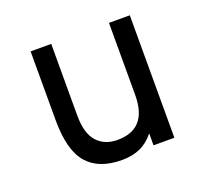

<svg xmlns="http://www.w3.org/2000/svg" viewBox="-96 -626 809 753"><g transform="rotate(-20 308.0 -249.5)"><path d="M101 -223V-511H187V-212Q187 -137 218.5 -102.5Q250 -68 303 -68Q428 -68 428 -210V-511H515V0H428V-50Q403 -18 370 -3Q337 12 293 12Q196 12 148.5 -43.5Q101 -99 101 -223Z"/></g></svg>

Font: Overpass Mono
Style: Regular
Weight: 400
Monospace: yes
Designer: Delve Withrington, Dave Bailey
Foundry: Delve Fonts
Version: Version 1.000;DELV;Overpass